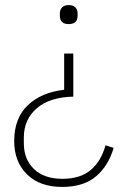

<svg xmlns="http://www.w3.org/2000/svg" viewBox="-20 -535 502 757"><path d="M225 202Q137 202 86.5 152.5Q36 103 36 21Q36 -69 89.5 -120Q143 -171 233 -181V-324H269V-154Q176 -152 125 -108Q74 -64 74 7V30Q74 93 114 131.5Q154 170 226 170Q297 170 338 135Q379 100 396 38L428 48Q408 118 359 160Q310 202 225 202ZM251 -440Q216 -440 216 -473V-482Q216 -497 225 -506Q234 -515 251 -515Q268 -515 277 -506Q286 -497 286 -482V-473Q286 -440 251 -440Z"/></svg>

Font: IBM Plex Sans Arabic ExtraLight
Style: Regular
Weight: 200
Designer: Mike Abbink, Paul van der Laan, Pieter van Rosmalen, Wael Morcos, Khajak Apelian
Foundry: Bold Monday
Version: Version 1.1